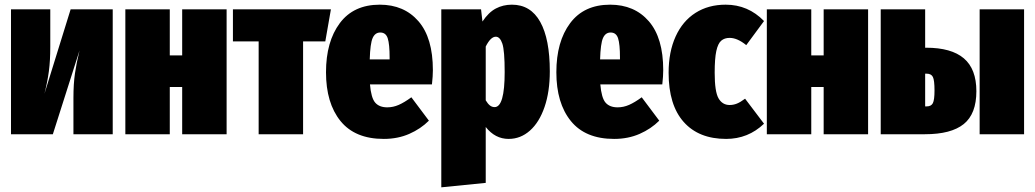

<svg xmlns="http://www.w3.org/2000/svg" viewBox="-20 -574 4426 821"><path d="M462 0H294V-156Q294 -215 300.5 -260Q307 -305 320 -358L206 0H27V-534H195V-374Q195 -315 189 -269.5Q183 -224 170 -173L282 -534H462Z M759 0V-202H706V0H516V-534H706V-337H759V-534H949V0Z M1395 -534 1371 -397H1276V0H1086V-397H976V-534Z M1827 -213H1562Q1567 -155 1584.5 -135Q1602 -115 1636 -115Q1661 -115 1685 -125.5Q1709 -136 1739 -158L1814 -58Q1779 -23 1730 -1.5Q1681 20 1621 20Q1498 20 1436 -56.5Q1374 -133 1374 -265Q1374 -396 1433 -475Q1492 -554 1604 -554Q1708 -554 1769.5 -483Q1831 -412 1831 -274Q1831 -249 1827 -213ZM1646 -328Q1646 -385 1638 -410Q1630 -435 1606 -435Q1584 -435 1573.5 -411.5Q1563 -388 1561 -320H1646Z M2331 -269Q2331 -182 2308.5 -116.5Q2286 -51 2246 -15.5Q2206 20 2155 20Q2097 20 2057 -31V208L1867 227V-534H2037L2043 -482Q2069 -521 2100 -537.5Q2131 -554 2169 -554Q2249 -554 2290 -480.5Q2331 -407 2331 -269ZM2138 -266Q2138 -358 2128 -387.5Q2118 -417 2100 -417Q2078 -417 2057 -375V-145Q2066 -130 2075 -123Q2084 -116 2095 -116Q2138 -116 2138 -266Z M2812 -213H2547Q2552 -155 2569.5 -135Q2587 -115 2621 -115Q2646 -115 2670 -125.5Q2694 -136 2724 -158L2799 -58Q2764 -23 2715 -1.5Q2666 20 2606 20Q2483 20 2421 -56.5Q2359 -133 2359 -265Q2359 -396 2418 -475Q2477 -554 2589 -554Q2693 -554 2754.5 -483Q2816 -412 2816 -274Q2816 -249 2812 -213ZM2631 -328Q2631 -385 2623 -410Q2615 -435 2591 -435Q2569 -435 2558.5 -411.5Q2548 -388 2546 -320H2631Z M3247 -484 3171 -381Q3133 -412 3100 -412Q3078 -412 3064 -400Q3050 -388 3043 -356Q3036 -324 3036 -263Q3036 -182 3052.5 -153.5Q3069 -125 3100 -125Q3116 -125 3131 -131Q3146 -137 3166 -152L3247 -45Q3179 20 3085 20Q2968 20 2903.5 -52.5Q2839 -125 2839 -263Q2839 -352 2869 -418Q2899 -484 2954 -519Q3009 -554 3083 -554Q3179 -554 3247 -484Z M3502 0V-202H3449V0H3259V-534H3449V-337H3502V-534H3692V0Z M4155 -184Q4155 -87 4101 -43.5Q4047 0 3935 0H3746V-534H3936V-370H3940Q4048 -370 4101.5 -324.5Q4155 -279 4155 -184ZM4169 -534H4359V0H4169ZM3976 -187Q3976 -231 3969 -245Q3962 -259 3942 -259H3936V-119H3942Q3962 -119 3969 -133Q3976 -147 3976 -187Z"/></svg>

Font: Fira Sans Extra Condensed Black
Style: Regular
Weight: 900
Width: 1
Designer: Carrois Corporate & Edenspiekermann AG
Foundry: Carrois Corporate GbR & Edenspiekermann AG
Version: Version 4.203